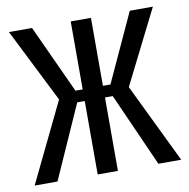

<svg xmlns="http://www.w3.org/2000/svg" viewBox="-70 -660 717 729"><g transform="rotate(-10 288.5 -295.5)"><path d="M6 0 154 -306 11 -591H100L221 -328H249V-590H327V-328H356L477 -591H566L423 -306L571 0H483L357 -283H327V0H249V-283H220L94 0Z"/></g></svg>

Font: Alumni Sans Medium
Style: Regular
Weight: 500
Designer: Robert E. Leuschke
Foundry: Robert E. Leuschke
Version: Version 1.018